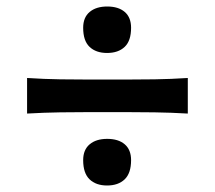

<svg xmlns="http://www.w3.org/2000/svg" viewBox="-20 -615 654 585"><path d="M306.2 -453.6Q272.5 -453.6 252.9 -472.2Q233.4 -490.7 233.4 -530.3Q233.4 -562 253.2 -578.6Q272.9 -595.2 306.6 -595.2Q340.8 -595.2 360.1 -578.6Q379.4 -562 379.4 -530.3Q379.4 -490.7 359.9 -472.2Q340.3 -453.6 306.2 -453.6ZM62.5 -269V-377.4Q114.7 -374 163.6 -373.3Q212.4 -372.6 254.9 -372.6H359.9Q402.3 -372.6 451.4 -373.3Q500.5 -374 552.2 -377.4V-269Q500.5 -272 451.4 -272.7Q402.3 -273.4 359.9 -273.4H254.9Q212.4 -273.4 163.6 -272.7Q114.7 -272 62.5 -269ZM306.2 -49.8Q272.5 -49.8 252.9 -68.6Q233.4 -87.4 233.4 -127Q233.4 -158.7 253.2 -175.3Q272.9 -191.9 306.6 -191.9Q340.8 -191.9 360.1 -175.3Q379.4 -158.7 379.4 -127Q379.4 -87.4 359.9 -68.6Q340.3 -49.8 306.2 -49.8Z"/></svg>

Font: Pinar DS4-Medium
Style: Regular
Weight: 500
Designer: Amin Abedi
Version: Version 2.000